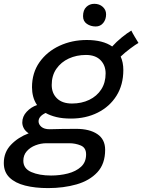

<svg xmlns="http://www.w3.org/2000/svg" viewBox="-84 -738 747 1008"><path d="M168.5 249.5Q100 249.5 47.8 236.2Q-4.5 223 -34.2 194Q-64 165 -64 118Q-64 61 -26.2 21.8Q11.5 -17.5 66.5 -38Q49 -49.5 41 -64.5Q33 -79.5 33 -95Q33 -126.5 56 -151.2Q79 -176 110.5 -186.5Q96.5 -207 90.2 -231Q84 -255 84 -279.5Q84 -355.5 123.2 -411.2Q162.5 -467 228 -497.5Q293.5 -528 371.5 -528Q456 -528 505 -494Q527 -518.5 555.2 -541.5Q583.5 -564.5 605.5 -577.5Q610.5 -566.5 623.2 -545.2Q636 -524 643 -512.5Q629 -505 600.2 -483.5Q571.5 -462 549.5 -441Q563.5 -410.5 563.5 -370.5Q563.5 -292.5 527.5 -235.2Q491.5 -178 429.2 -146.8Q367 -115.5 288.5 -115.5Q244.5 -115.5 211.8 -123.5Q179 -131.5 155.5 -145Q118.5 -127.5 118.5 -101Q118.5 -85 133.2 -72.2Q148 -59.5 177 -59.5Q208 -60.5 243 -61Q278 -61.5 316 -61.5Q386 -61.5 427 -34Q468 -6.5 468 48.5Q468 122.5 427 166.5Q386 210.5 318 230Q250 249.5 168.5 249.5ZM294 -194.5Q344.5 -194.5 384.5 -213.8Q424.5 -233 447.5 -268.5Q470.5 -304 470.5 -352.5Q470.5 -395 443.8 -422.2Q417 -449.5 367 -449.5Q318 -449.5 277.2 -430.8Q236.5 -412 212 -376.8Q187.5 -341.5 187.5 -292Q187.5 -248.5 215.2 -221.5Q243 -194.5 294 -194.5ZM184 183.5Q230.5 183.5 272.5 172.8Q314.5 162 341.2 137.8Q368 113.5 368 72.5Q368 37.5 340 25.8Q312 14 279.5 14H160Q130.5 14 102.5 24.8Q74.5 35.5 56.5 56Q38.5 76.5 38.5 106Q38.5 147 80.2 165.2Q122 183.5 184 183.5ZM411 -718Q438 -718 455.5 -702Q473 -686 473 -663Q473 -636 458 -617.5Q443 -599 418.5 -599Q392 -599 372 -612.8Q352 -626.5 352 -653Q352 -685 369.2 -701.5Q386.5 -718 411 -718Z"/></svg>

Font: Grandstander
Style: Italic
Weight: 400
Italic angle: -15°
Designer: Tyler Finck
Foundry: Etcetera Type Co
Version: Version 1.200; ttfautohint (v1.8.3)